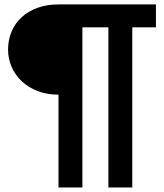

<svg xmlns="http://www.w3.org/2000/svg" viewBox="-20 -743 740 868"><path d="M685 -723V-619.5H578V104.5H470V-619.5H352.5V104.5H244.5V-315Q192.5 -315 150.5 -331.2Q108.5 -347.5 78.8 -375.2Q49 -403 32.8 -440Q16.5 -477 16.5 -518.5Q16.5 -564 32.8 -601.5Q49 -639 78.8 -666Q108.5 -693 150.5 -708Q192.5 -723 244.5 -723Z"/></svg>

Font: LatoHex
Style: Bold
Weight: 700
Designer: Lukasz Dziedzic
Foundry: tyPoland Lukasz Dziedzic
Version: Version 1.104; Western+Polish opensource